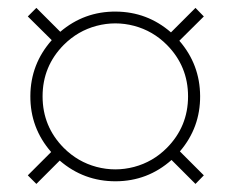

<svg xmlns="http://www.w3.org/2000/svg" viewBox="-20 -594 581 482"><path d="M491.7 -153.8 470.7 -132.3 410.6 -192.4Q350.6 -139.2 270.5 -138.9Q190.4 -138.7 129.9 -190.9L71.3 -132.3L49.8 -153.8L108.4 -212.4Q55.7 -272.9 56.2 -353Q56.6 -433.1 109.9 -493.2L49.8 -552.7L71.3 -574.2L131.3 -514.2Q191.4 -565.4 270.5 -564.9Q349.6 -564.5 409.2 -512.7L470.7 -574.2L491.7 -552.7L430.2 -491.7Q481.9 -432.1 482.4 -353Q482.9 -273.9 431.6 -213.9ZM140.1 -222.7Q175.3 -187.5 222.4 -175Q269.5 -162.6 316.7 -175Q363.8 -187.5 398.9 -222.7Q452.1 -276.4 452.1 -352.1Q452.1 -427.7 398.9 -481.4Q363.8 -516.6 316.7 -529.1Q269.5 -541.5 222.4 -529.1Q175.3 -516.6 140.1 -481.4Q86.9 -427.7 86.9 -352.1Q86.9 -276.4 140.1 -222.7Z"/></svg>

Font: Cinzel Bold
Style: Regular
Weight: 700
Designer: Natanael Gama
Version: Version 1.001;PS 001.001;hotconv 1.0.56;makeotf.lib2.0.21325